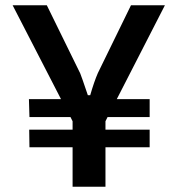

<svg xmlns="http://www.w3.org/2000/svg" viewBox="-20 -710 675 730"><path d="M607 -690 424 -333H549V-265H389L381 -249V-217H549V-150H381V0H256V-150H92L91 -217H256V-249L248 -265H92L90 -333H212L28 -690H158L285 -431Q289 -422 314 -348H323Q338 -400 352 -432L478 -690Z"/></svg>

Font: Exo 2 Semi Bold
Style: Regular
Weight: 600
Designer: Natanael Gama
Version: Version 1.001;PS 001.001;hotconv 1.0.88;makeotf.lib2.5.64775